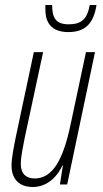

<svg xmlns="http://www.w3.org/2000/svg" viewBox="-20 -736 409 766"><path d="M253 -608C322 -608 354 -645 365 -716H338C328 -659 304 -639 254 -639C201 -639 188 -667 188 -716H161C161 -711 161 -706 161 -698C161 -648 183 -608 253 -608ZM111 10C161 10 204 -22 229 -76H231L219 0H248L359 -528H323L262 -241C232 -98 190 -24 118 -24C84 -24 63 -43 63 -81C63 -113 72 -151 79 -188L152 -528H115L44 -194C36 -155 26 -105 26 -76C26 -19 59 10 111 10Z"/></svg>

Font: Noto Sans ExtraCondensed ExtraLight
Style: Italic
Weight: 200
Width: 2
Italic angle: -12°
Designer: Monotype Design Team
Foundry: Monotype Imaging Inc.
Version: Version 2.013